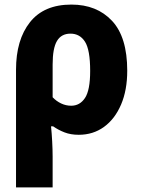

<svg xmlns="http://www.w3.org/2000/svg" viewBox="-20 -579 617 839"><path d="M50 240V-274Q50 -405 111 -482Q172 -559 292 -559Q403 -559 469.5 -488Q536 -417 536 -270Q536 -185 509 -122Q482 -59 434.5 -24.5Q387 10 324 10Q289 10 262 -0.5Q235 -11 212 -27H203Q206 2 208 38.5Q210 75 210 105V240ZM291 -117Q329 -117 351.5 -151Q374 -185 374 -269Q374 -361 351.5 -396.5Q329 -432 288 -432Q248 -432 229 -400Q210 -368 210 -297V-154Q226 -137 247 -127Q268 -117 291 -117Z"/></svg>

Font: Noto Sans SemiCondensed ExtraBold
Style: Regular
Weight: 800
Width: 4
Designer: Monotype Design Team
Foundry: Monotype Imaging Inc.
Version: Version 2.013; ttfautohint (v1.8.4.7-5d5b)